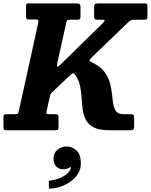

<svg xmlns="http://www.w3.org/2000/svg" viewBox="-64 -770 891 1135"><path d="M-43.5 -21.5V-75.5Q-43.5 -89 -39 -92Q-34.5 -95 -21 -95H20Q37 -95 41 -98.2Q45 -101.5 48 -116L161.5 -632.5Q164.5 -647.5 161.2 -651.2Q158 -655 140 -655H109.5Q97.5 -655 93.8 -658.2Q90 -661.5 90 -674V-735.5Q90 -745 93.2 -747.5Q96.5 -750 105.5 -750H387.5Q401 -750 406.5 -746.2Q412 -742.5 412 -728V-676Q412 -661 408 -657.2Q404 -653.5 390 -653.5H351Q335 -653.5 332 -648Q329 -642.5 326.5 -630.5L275 -398Q270.5 -376 275.2 -375.8Q280 -375.5 295.5 -390L543 -632.5Q552.5 -642.5 554.5 -648Q556.5 -653.5 536 -653.5H511.5Q499 -653.5 495.8 -657.2Q492.5 -661 492.5 -673V-729Q492.5 -743.5 498.2 -746.8Q504 -750 517.5 -750H789Q803 -750 805.2 -746.5Q807.5 -743 807.5 -729.5V-675Q807.5 -662 804.2 -657.8Q801 -653.5 788 -653.5H739Q719.5 -653.5 711.2 -650.5Q703 -647.5 694 -638.5L479 -431.5Q461.5 -414 465.2 -410.5Q469 -407 490 -396Q533 -373.5 555 -343Q577 -312.5 586 -278.5Q595 -244.5 598.2 -212Q601.5 -179.5 606 -153Q610.5 -126.5 623.2 -110.8Q636 -95 665 -95H706.5Q721 -95 725 -91Q729 -87 729 -72V-22.5Q729 -7 724.2 -3.5Q719.5 0 704.5 0H583Q524.5 0 492.2 -16Q460 -32 445 -59Q430 -86 425.2 -120Q420.5 -154 418.5 -190.2Q416.5 -226.5 409.5 -261Q402.5 -295.5 383 -323.5Q373 -339 366.2 -336.8Q359.5 -334.5 347.5 -322.5L254 -234Q245 -225.5 239.2 -219.5Q233.5 -213.5 230.5 -198.5L212 -115Q209 -102 211.5 -98.5Q214 -95 231 -95H264Q275 -95 278.5 -91.5Q282 -88 282 -76.5V-19Q282 -5 276.5 -2.5Q271 0 257.5 0H-26Q-39 0 -41.2 -4.5Q-43.5 -9 -43.5 -21.5ZM252.5 166.5Q252.5 135 275.5 115.5Q298.5 96 330.5 96Q362.5 96 388.2 119.5Q414 143 414 195.5Q414 239 386.5 271.8Q359 304.5 318.2 323.5Q277.5 342.5 237.5 345Q230 345.5 227.5 344.2Q225 343 225 335V305Q225 299 227.8 298.2Q230.5 297.5 236 297Q257 294.5 282 285.5Q307 276.5 327.2 261.5Q347.5 246.5 353.5 227.5Q358 219.5 354 218.8Q350 218 344 222Q329.5 230.5 309.5 230.5Q282 230.5 267.2 213Q252.5 195.5 252.5 166.5Z"/></svg>

Font: Besley* Narrow
Style: Bold Italic
Weight: 700
Width: 4
Italic angle: -13°
Designer: Owen Earl
Foundry: indestructible type*
Version: Version 3.000; ttfautohint (v1.8.3)